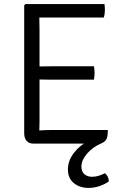

<svg xmlns="http://www.w3.org/2000/svg" viewBox="-20 -703 608 940"><path d="M494 145Q501.5 151 507 161.2Q512.5 171.5 513 184.5Q496 198 469 207.5Q442 217 413.5 217Q370.5 217 341.5 193.5Q312.5 170 312.5 126.5Q312.5 82.5 343.2 43.8Q374 5 420.5 -17.5Q435 -20.5 453.8 -15.8Q472.5 -11 480 -3Q434.5 16 406.5 48.8Q378.5 81.5 378.5 112.5Q378.5 137 393.2 149.8Q408 162.5 430.5 162.5Q448.5 162.5 465 157Q481.5 151.5 494 145ZM98.5 -677 104.5 -683H172.5V-620Q172.5 -599 173 -587.5Q173.5 -576 173.5 -555.5V-102.5Q173.5 -92.5 173 -83.8Q172.5 -75 172.5 -64V0H142.5Q122.5 0 110.5 -13.2Q98.5 -26.5 98.5 -50.5ZM440 -378.5Q441.5 -370 442.2 -361Q443 -352 443 -346Q443 -339.5 442.2 -330.5Q441.5 -321.5 440 -313H233Q222 -313 207.5 -313.2Q193 -313.5 177.2 -313.8Q161.5 -314 147 -314V-377.5Q161.5 -377.5 177.2 -377.8Q193 -378 207.5 -378.2Q222 -378.5 233 -378.5ZM491.5 -683Q493 -674 493.2 -666.2Q493.5 -658.5 493.5 -652Q493.5 -645.5 492.2 -635.8Q491 -626 488 -617H233Q222 -617 207.5 -617Q193 -617 177.2 -617.2Q161.5 -617.5 147 -618V-683ZM508 -66.5Q508 -34.5 501 -21.8Q494 -9 480 -3Q470.5 0 456.5 0H147V-62.5Q166.5 -64 186.5 -65.2Q206.5 -66.5 234 -66.5Z"/></svg>

Font: Signika SC
Style: Regular
Weight: 300
Designer: Anna Giedryś
Foundry: Anna Giedryś
Version: Version 2.000